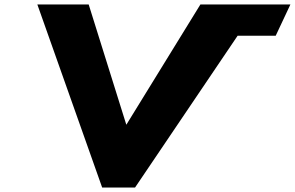

<svg xmlns="http://www.w3.org/2000/svg" viewBox="-20 -845 1328 865"><path d="M440.3 0H588.3L1050.5 -684H1222.1L1288.4 -825H882.9L549.1 -283L379.5 -825H148.2Z"/></svg>

Font: Hussar
Style: BdSuprExtOblOne
Weight: 700
Foundry: Cannot Into Space Fonts
Version: Version 2.00